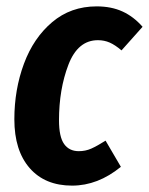

<svg xmlns="http://www.w3.org/2000/svg" viewBox="-20 -566 467 602"><path d="M427 -482 361 -408Q341 -425 324 -432.5Q307 -440 287 -440Q224 -440 194.5 -363Q165 -286 165 -189Q165 -137 181 -114.5Q197 -92 227 -92Q248 -92 266 -100Q284 -108 311 -125L359 -43Q287 16 206 16Q121 16 73 -39Q25 -94 25 -192Q25 -285 55 -366Q85 -447 143.5 -496.5Q202 -546 283 -546Q329 -546 364 -530Q399 -514 427 -482Z"/></svg>

Font: Fira Sans Extra Condensed SemiBold
Style: Italic
Weight: 600
Width: 3
Italic angle: -8°
Designer: Carrois Corporate & Edenspiekermann AG
Foundry: Carrois Corporate GbR & Edenspiekermann AG
Version: Version 4.203